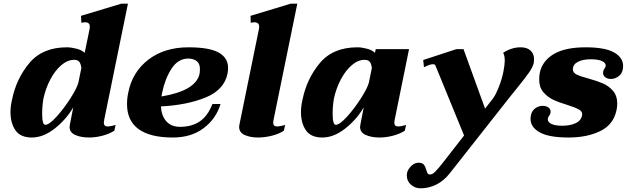

<svg xmlns="http://www.w3.org/2000/svg" viewBox="-20 -737 3406 1043"><path d="M37 -128Q37 -160 45 -194Q68 -309 139.5 -394.5Q211 -480 344 -480Q366 -480 395.5 -472.5Q425 -465 440 -450L467 -581Q468 -585 468 -592Q468 -616 442 -616Q435 -616 422 -613L420 -651L639 -717H675L546 -86Q544 -74 544 -71Q544 -50 565 -50Q574 -50 587 -53Q600 -56 608 -58L601 -27Q575 -10 537.5 0Q500 10 463 10Q421 10 389.5 -3.5Q358 -17 358 -48Q358 -52 360 -62L378 -154Q339 -87 277 -38.5Q215 10 153 10Q91 10 64 -29Q37 -68 37 -128ZM406 -289 422 -368Q419 -391 410.5 -401.5Q402 -412 383 -412Q347 -412 313 -383Q279 -354 253.5 -305.5Q228 -257 216 -202Q209 -160 209 -120Q209 -59 226 -59Q247 -59 287 -103Q327 -147 363 -203.5Q399 -260 406 -289Z M854 -159Q857 -108 883.5 -78Q910 -48 958 -48Q1021 -48 1064.5 -77Q1108 -106 1134 -172H1178Q1154 -92 1086.5 -41Q1019 10 919 10Q796 10 733 -35.5Q670 -81 670 -172Q670 -203 677 -235Q699 -346 786 -413Q873 -480 1004 -480Q1117 -480 1168 -451.5Q1219 -423 1219 -368Q1219 -354 1216 -337Q1198 -249 1097 -207.5Q996 -166 854 -159ZM1066 -363Q1066 -416 1004 -419Q947 -419 911.5 -363.5Q876 -308 861 -234Q859 -227 857 -213Q1044 -244 1064 -336Q1066 -346 1066 -363Z M1279 -48Q1279 -52 1281 -62L1387 -581Q1388 -585 1388 -592Q1388 -616 1361 -616Q1355 -616 1342 -613L1341 -651L1559 -717H1595L1466 -86Q1464 -74 1464 -71Q1464 -50 1486 -50Q1494 -50 1507.5 -53Q1521 -56 1529 -58L1522 -27Q1497 -10 1458 0Q1419 10 1381 10Q1340 10 1309.5 -3.5Q1279 -17 1279 -48Z M1615 -128Q1615 -160 1623 -194Q1646 -309 1717.5 -394.5Q1789 -480 1922 -480Q1944 -480 1973 -472.5Q2002 -465 2017 -450L2021 -470H2202L2124 -86Q2122 -74 2122 -71Q2122 -50 2143 -50Q2152 -50 2165 -53Q2178 -56 2186 -58L2179 -27Q2153 -10 2115.5 0Q2078 10 2041 10Q1999 10 1967.5 -3.5Q1936 -17 1936 -48Q1936 -52 1938 -62L1956 -154Q1917 -87 1855 -38.5Q1793 10 1731 10Q1669 10 1642 -29Q1615 -68 1615 -128ZM1984 -289 2000 -368Q1997 -391 1988.5 -401.5Q1980 -412 1961 -412Q1925 -412 1891 -383Q1857 -354 1831.5 -305.5Q1806 -257 1794 -202Q1787 -160 1787 -120Q1787 -59 1804 -59Q1825 -59 1865 -103Q1905 -147 1941 -203.5Q1977 -260 1984 -289Z M2881 -416 2880 -397Q2875 -373 2853.5 -342.5Q2832 -312 2790 -260Q2770 -236 2752 -213L2422 206Q2391 245 2350.5 265.5Q2310 286 2264 286Q2235 286 2212.5 266.5Q2190 247 2190 217Q2190 208 2191 203Q2196 182 2214 164.5Q2232 147 2254 147Q2274 147 2282.5 157.5Q2291 168 2296 187Q2300 200 2303.5 205.5Q2307 211 2315 211Q2329 211 2344 196Q2359 181 2385 148L2501 -1L2345 -382Q2343 -388 2332 -388Q2319 -388 2303.5 -381Q2288 -374 2283 -372L2279 -411L2459 -470H2498L2615 -147L2658 -202Q2673 -222 2690 -265Q2707 -308 2715 -350Q2722 -387 2722 -407Q2722 -437 2713 -450Q2759 -480 2808 -480Q2843 -480 2862 -462.5Q2881 -445 2881 -416Z M2862 -91Q2862 -126 2882 -144Q2902 -162 2928 -162Q2946 -162 2958.5 -153.5Q2971 -145 2971 -130Q2971 -118 2963 -108Q2956 -99 2956 -88Q2956 -73 2976 -63.5Q2996 -54 3034 -54Q3077 -54 3106.5 -67.5Q3136 -81 3142 -110Q3146 -130 3126 -141.5Q3106 -153 3062 -167Q3015 -181 2984.5 -195.5Q2954 -210 2931.5 -236.5Q2909 -263 2909 -305Q2909 -322 2912 -340Q2925 -405 2987 -442.5Q3049 -480 3161 -480Q3267 -480 3316 -452Q3365 -424 3365 -378Q3365 -344 3344.5 -326Q3324 -308 3298 -308Q3281 -308 3268.5 -317Q3256 -326 3256 -341Q3256 -353 3262 -361.5Q3268 -370 3270 -377Q3273 -394 3252 -404.5Q3231 -415 3189 -415Q3146 -415 3119 -401Q3092 -387 3092 -360Q3092 -342 3112.5 -332Q3133 -322 3175 -311Q3225 -297 3256 -283.5Q3287 -270 3310 -243.5Q3333 -217 3333 -174Q3333 -155 3329 -138Q3312 -59 3240 -24.5Q3168 10 3069 10Q2962 10 2912 -18Q2862 -46 2862 -91Z"/></svg>

Font: Taviraj ExtraBold
Style: Italic
Weight: 800
Italic angle: -12°
Designer: Katatrad Team
Foundry: CadsonDemak
Version: Version 1.001